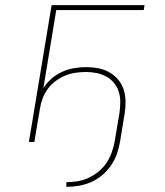

<svg xmlns="http://www.w3.org/2000/svg" viewBox="-20 -550 640 744"><path d="M237 174V156Q258 156 280 152.5Q302 149 322.5 139.5Q343 130 361 115.5Q379 101 392 82Q405 63 412.5 42Q420 21 424 0L443 -113Q446 -134 446 -155Q446 -176 440 -195Q434 -214 421.5 -229Q409 -244 391.5 -253.5Q374 -263 354 -267Q334 -271 313 -271Q293 -271 272.5 -268Q252 -265 232.5 -257Q213 -249 195.5 -236Q178 -223 165.5 -206Q153 -189 145.5 -169.5Q138 -150 135 -130L113 0H92L180 -530H540L537 -511H198L148 -208Q161 -229 180 -245.5Q199 -262 221.5 -272Q244 -282 267.5 -286Q291 -290 314 -290Q338 -290 361 -285.5Q384 -281 403.5 -270Q423 -259 437.5 -242Q452 -225 459 -203.5Q466 -182 466.5 -158Q467 -134 463 -110L445 0Q441 24 432.5 47.5Q424 71 409.5 92Q395 113 375 129.5Q355 146 332 156Q309 166 285 170Q261 174 237 174Z"/></svg>

Font: Iosevka Curly Thin Extended
Style: Italic
Weight: 100
Width: 7
Italic angle: -9°
Monospace: yes
Designer: Belleve Invis
Foundry: Belleve Invis
Version: Version 11.1.0; ttfautohint (v1.8.3)